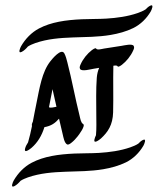

<svg xmlns="http://www.w3.org/2000/svg" viewBox="-20 -708 608 710"><path d="M474.5 -538C469.4 -547.7 439.5 -540 429.5 -538.5C407.9 -535.4 386.3 -531.6 364.7 -528.4C357.4 -527.3 339.3 -521.5 335.5 -528.4C333 -532.8 320.9 -523.6 319.9 -522.8C302.8 -509.7 286.8 -490.1 277.9 -469.5C275.6 -464.2 273.1 -458.4 276.1 -453C282 -442.4 315.6 -452.1 326.5 -453.8C333.2 -454.9 339.9 -456 346.7 -457.1C342.1 -446.4 339 -434.4 337.9 -420.7C334.5 -375.4 336.1 -329.5 336.1 -284.1C336.1 -258.9 337.3 -233 334.9 -207.9C332.5 -203.1 330.7 -198.3 329.5 -193.3C324.4 -172.6 349 -192.1 353.6 -196.2C378.9 -219.6 397 -245.7 398.3 -292.6C399.8 -350 397.8 -407.5 399.2 -464.9C405.2 -465.7 412.5 -467.1 415 -462.6C417.4 -458.1 429.7 -467.5 430.6 -468.2C447.6 -481.3 463.6 -500.9 472.6 -521.5C475.1 -526.9 477.5 -532.5 474.5 -538ZM56 -39.4C64.2 -44.7 74.1 -48.7 83.6 -52.2C173.1 -83.1 269.7 -66.5 361.8 -82.2C390.5 -87.1 419.5 -94.8 445.8 -107.7C473 -121.2 494.8 -142.9 510.2 -169C513.3 -174.3 523.8 -198.4 507.8 -190.1C501.6 -186.9 496.3 -182 491.5 -176.9C482.8 -170.9 471.7 -166.8 461.7 -163.1C424.6 -150.3 385.1 -145.1 346.2 -142.6C316.1 -140.7 286 -141.6 256 -140.2C195.4 -137.5 141.8 -129.7 97.1 -106.2C69.3 -91.5 46.6 -67.9 30.9 -40.8C27.7 -35.5 17.2 -11.4 33.3 -19.7C41.9 -24.2 49.4 -31.5 56 -39.4ZM83.2 -536C91.4 -541.3 101.3 -545.3 110.8 -548.8C200.3 -579.7 296.9 -563.1 389 -578.8C417.7 -583.7 446.7 -591.4 473 -604.3C500.2 -617.8 522 -639.5 537.4 -665.6C540.5 -670.9 551 -695 535 -686.7C528.8 -683.5 523.5 -678.6 518.7 -673.5C509.9 -667.5 498.9 -663.4 488.9 -659.7C451.8 -646.9 412.3 -641.7 373.4 -639.2C343.3 -637.3 313.2 -638.2 283.2 -636.8C222.6 -634.1 169 -626.3 124.3 -602.8C96.5 -588.1 73.8 -564.5 58.1 -537.4C54.9 -532.1 44.4 -508 60.5 -516.3C69.1 -520.8 76.6 -528.1 83.2 -536ZM166.8 -482.1C134.9 -442.4 126.1 -381.2 114.2 -323.2C109.6 -301.7 105.7 -279.7 101.4 -257.7C98.6 -252.2 96.6 -246.8 98.3 -242.1C94.1 -221.5 89.5 -201.1 83.7 -181.4C79.1 -174.4 74.7 -166.8 72.8 -158.7C67.7 -137.9 92.3 -157.7 96.9 -161.6C118.9 -180.7 134.6 -206.5 144.2 -237.8C169.3 -242.2 184.1 -252.8 198.3 -269.2C202.6 -249.9 207 -230.7 211.8 -211.7C214.6 -200.1 217.9 -179.6 227.9 -174.1C232.9 -171.3 240.1 -177.1 243.5 -179.7C252.5 -186.6 260.4 -195.2 267.4 -204.1C270.6 -208.2 297.9 -243.7 287.3 -249.5C278.9 -254.2 276.9 -269.6 274.4 -279.6C257.9 -345.1 246.1 -412 229.1 -477.4C226.2 -488.6 223.4 -500.3 217.9 -510.6C206.3 -531.7 172 -488.6 166.8 -482.1ZM174.2 -378.3C179.3 -356.7 184.1 -335 188.8 -313.2C181.1 -312.3 167.7 -307.5 161.1 -311.5C165.6 -333.8 169.8 -356.1 174.2 -378.3Z"/></svg>

Font: Quiapo Free
Style: Regular
Weight: 400
Designer: Aaron Amar
Version: Version 001.002